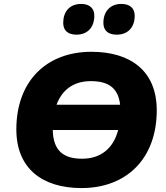

<svg xmlns="http://www.w3.org/2000/svg" viewBox="-20 -944 845 975"><path d="M394 11C624 11 776 -140 776 -384C776 -583 644 -681 444 -681C215 -681 63 -531 63 -287C63 -88 195 11 394 11ZM397 -138C306 -138 250 -175 248 -284H580C556 -190 491 -138 397 -138ZM573 -768C632 -768 664 -808 664 -864C664 -902 640 -924 596 -924C538 -924 505 -884 505 -828C505 -789 529 -768 573 -768ZM368 -768C427 -768 459 -808 459 -864C459 -902 435 -924 392 -924C333 -924 301 -884 301 -828C301 -789 325 -768 368 -768ZM267 -412C296 -490 356 -532 441 -532C525 -532 580 -502 590 -412Z"/></svg>

Font: SN Pro Heavy
Style: Italic
Weight: 800
Italic angle: -9°
Designer: Tobias Whetton
Foundry: Supernotes
Version: Version 1.001;Glyphs 3.2 (3249)